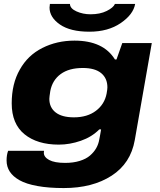

<svg xmlns="http://www.w3.org/2000/svg" viewBox="-20 -745 807 969"><path d="M431.2 -585Q335 -585 282.5 -621.3Q230 -657.7 230 -707Q230 -713.4 231.9 -725.1H333Q333.5 -702.1 366 -687.5Q398.4 -672.9 437 -672.9Q484.9 -672.9 518.6 -689.7Q552.2 -706.5 560.1 -725.1H662.1Q652.8 -671.9 589.1 -628.4Q525.4 -585 431.2 -585ZM301.8 204.1Q225.1 204.1 168.7 193.8Q112.3 183.6 78.9 164.8Q45.4 146 29.3 121.1Q13.2 96.2 13.2 64.9Q13.2 36.6 21 16.1H202.1Q201.2 20 201.2 25.9Q201.2 47.9 228.3 62.5Q255.4 77.1 309.1 77.1Q350.1 77.1 382.3 67.1Q414.6 57.1 434.3 40Q454.1 22.9 465.6 2.7Q477.1 -17.6 481 -41Q482.4 -48.3 485.6 -65.2Q488.8 -82 490.2 -91.8H481Q443.4 -53.7 387.7 -34.4Q332 -15.1 276.9 -15.1Q168 -15.1 103.5 -67.6Q39.1 -120.1 39.1 -223.1Q39.1 -322.8 80.1 -394Q120.1 -465.8 193.6 -502.9Q267.1 -540 356 -540Q501.5 -540 560.1 -444.8H567.9L597.2 -527.8H746.1L660.2 -38.1Q639.6 79.6 543.2 141.8Q446.8 204.1 301.8 204.1ZM353 -152.8Q420.4 -152.8 464.1 -185.8Q507.8 -218.8 518.1 -272.9Q522 -294.4 522 -304.2Q522 -350.1 490.5 -376Q459 -401.9 397.9 -401.9Q328.1 -401.9 286.4 -371.3Q244.6 -340.8 233.9 -286.1Q229 -254.9 229 -246.1Q229 -202.6 260.7 -177.7Q292.5 -152.8 353 -152.8Z"/></svg>

Font: Archivo Expanded ExtraBold
Style: Italic
Weight: 800
Width: 7
Italic angle: -10°
Designer: Hector Gatti
Foundry: Omnibus-Type
Version: Version 2.001